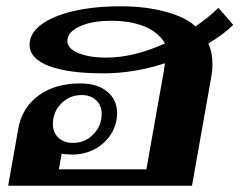

<svg xmlns="http://www.w3.org/2000/svg" viewBox="-20 -590 761 610"><path d="M642 -452Q655 -423 655 -386Q655 -368 652 -350L590 0H6L38 -181Q50 -248 102.5 -286.5Q155 -325 235 -325Q289 -325 320.5 -299Q352 -273 352 -231Q352 -195 333 -164.5Q314 -134 281.5 -116.5Q249 -99 210 -99Q188 -99 176 -102L167 -52H445L501 -367L504 -389Q406 -357 309 -357Q196 -357 135 -380.5Q74 -404 74 -448Q74 -484 110.5 -511.5Q147 -539 212.5 -554.5Q278 -570 364 -570Q443 -570 507 -552.5Q571 -535 601 -506Q642 -534 674 -565L721 -511Q687 -478 642 -452ZM318 -407Q405 -407 504 -452Q484 -487 440 -505.5Q396 -524 333 -524Q272 -524 233 -506Q194 -488 194 -460Q194 -436 228.5 -421.5Q263 -407 318 -407ZM212 -136Q250 -136 276.5 -163Q303 -190 303 -228Q303 -255 285.5 -271.5Q268 -288 239 -288Q201 -288 174.5 -261Q148 -234 148 -196Q148 -169 165.5 -152.5Q183 -136 212 -136Z"/></svg>

Font: Fahkwang
Style: Bold Italic
Weight: 700
Italic angle: -10°
Designer: Suppakit Chalermlarp | Katatrad Co.,Ltd.
Foundry: Cadson Demak Co.,Ltd.
Version: Version 1.000; ttfautohint (v1.6)